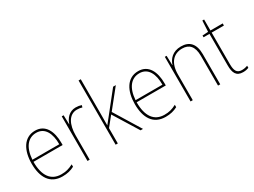

<svg xmlns="http://www.w3.org/2000/svg" viewBox="-53 -1359 2600 1968"><g transform="rotate(-30 1247.0 -375.0)"><path d="M253 -538C119 -538 55 -416 55 -261C55 -100 119 10 266 10C322 10 365 -1 407 -23V-51C355 -24 319 -15 266 -15C144 -15 80 -105 81 -269H426V-295C426 -427 377 -538 253 -538ZM253 -513C355 -513 401 -420 400 -293H82C92 -438 157 -513 253 -513Z M733 -536C655 -536 610 -478 592 -420H590L587 -528H565V0H591V-290C591 -410 636 -510 733 -510C757 -510 776 -507 794 -501L801 -525C781 -532 758 -536 733 -536Z M924 -376V-760H898V0H924V-181L1013 -291L1193 0H1222L1031 -311L1205 -528H1173L971 -274C953 -252 942 -239 923 -214C924 -271 924 -318 924 -376Z M1474 -538C1340 -538 1276 -416 1276 -261C1276 -100 1340 10 1487 10C1543 10 1586 -1 1628 -23V-51C1576 -24 1540 -15 1487 -15C1365 -15 1301 -105 1302 -269H1647V-295C1647 -427 1598 -538 1474 -538ZM1474 -513C1576 -513 1622 -420 1621 -293H1303C1313 -438 1378 -513 1474 -513Z M1980 -538C1880 -538 1830 -477 1811 -416H1809L1806 -528H1785V0H1811V-305C1811 -446 1882 -513 1980 -513C2061 -513 2110 -465 2110 -352V0H2136V-357C2136 -481 2079 -538 1980 -538Z M2403 -15C2342 -15 2325 -55 2325 -130V-503H2470V-528H2325V-658H2304L2297 -528L2229 -524V-503H2299V-130C2299 -42 2322 10 2403 10C2432 10 2451 5 2470 -2V-27C2452 -20 2430 -15 2403 -15Z"/></g></svg>

Font: Noto Sans Sinhala SemiCondensed Thin
Style: Regular
Weight: 100
Width: 4
Designer: Jelle Bosma - Monotype Design Team
Foundry: Monotype Imaging Inc.
Version: Version 2.006